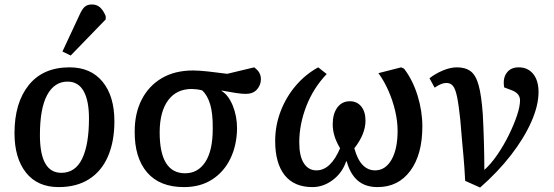

<svg xmlns="http://www.w3.org/2000/svg" viewBox="-20 -825 2486 861"><path d="M243 14Q148 14 96.5 -51Q45 -116 45 -228Q45 -364 109 -443.5Q173 -523 292 -523Q387 -523 440 -458.5Q493 -394 493 -281Q493 -191 464.5 -124.5Q436 -58 380 -22Q324 14 243 14ZM255 -50Q318 -50 348.5 -113.5Q379 -177 379 -294Q379 -374 355 -416.5Q331 -459 283 -459Q224 -459 191.5 -399Q159 -339 159 -219Q159 -50 255 -50ZM297 -576 260 -594 337 -759Q348 -784 360 -794.5Q372 -805 392 -805Q414 -805 428.5 -792Q443 -779 454 -753V-738Z M805 14Q696 14 639.5 -52Q583 -118 584 -236Q584 -317 615.5 -378.5Q647 -440 705.5 -474.5Q764 -509 846 -509Q871 -509 913 -504.5Q955 -500 999 -494L1120 -523Q1137 -510 1143.5 -497.5Q1150 -485 1150 -470Q1150 -444 1132.5 -424Q1115 -404 1082 -404Q1065 -404 1038 -408Q1011 -412 974 -419V-417Q1004 -399 1023.5 -352Q1043 -305 1043 -249Q1042 -174 1013.5 -114.5Q985 -55 932 -20.5Q879 14 805 14ZM810 -48Q868 -48 901 -99Q934 -150 934 -247Q935 -315 922.5 -357Q910 -399 886 -420Q874 -423 861.5 -424.5Q849 -426 840 -426Q772 -426 734.5 -376Q697 -326 696 -235Q695 -48 810 -48Z M1381 14Q1299 14 1256.5 -39.5Q1214 -93 1214 -193Q1214 -262 1238.5 -326Q1263 -390 1306.5 -441Q1350 -492 1407 -523L1445 -493Q1385 -430 1353.5 -348.5Q1322 -267 1322 -186Q1322 -125 1342.5 -93Q1363 -61 1399 -61Q1463 -61 1505 -160Q1487 -191 1479.5 -216.5Q1472 -242 1472 -268Q1472 -314 1492.5 -342.5Q1513 -371 1549 -371Q1581 -371 1600 -347.5Q1619 -324 1619 -284Q1619 -224 1569 -160Q1583 -109 1606.5 -85Q1630 -61 1662 -61Q1708 -61 1735.5 -108.5Q1763 -156 1763 -239Q1763 -281 1752 -328Q1741 -375 1721.5 -419Q1702 -463 1677 -497L1779 -523L1792 -517Q1831 -466 1852.5 -396.5Q1874 -327 1874 -258Q1874 -132 1820 -59Q1766 14 1673 14Q1618 14 1584 -15.5Q1550 -45 1535 -101H1532Q1515 -50 1472.5 -18Q1430 14 1381 14Z M2133 16 2066 -14Q2064 -48 2062.5 -72.5Q2061 -97 2058.5 -123.5Q2056 -150 2052.5 -189Q2049 -228 2044 -289Q2037 -356 2029.5 -391.5Q2022 -427 2011 -440Q2000 -453 1982 -453Q1971 -453 1959 -448.5Q1947 -444 1929 -432L1906 -474Q1931 -494 1965 -508.5Q1999 -523 2029 -523Q2067 -523 2090.5 -505.5Q2114 -488 2126.5 -442.5Q2139 -397 2145 -313Q2148 -258 2150 -190.5Q2152 -123 2152 -63Q2183 -91 2211.5 -133Q2240 -175 2262.5 -221Q2285 -267 2298.5 -307.5Q2312 -348 2312 -375Q2312 -407 2273 -421L2241 -433Q2234 -473 2252 -498Q2270 -523 2306 -523Q2347 -523 2371 -493.5Q2395 -464 2395 -412Q2395 -352 2362.5 -278.5Q2330 -205 2271 -129Q2212 -53 2133 16Z"/></svg>

Font: Literata 12pt Medium
Style: Italic
Weight: 500
Italic angle: -2°
Designer: Latin by Veronika Burian and Jose Scaglione. Greek by Irene Vlachou. Cyrillic by Vera Evstafieva
Foundry: TypeTogether
Version: Version 3.002